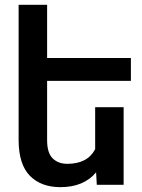

<svg xmlns="http://www.w3.org/2000/svg" viewBox="-20 -770 590 800"><path d="M176.3 -433.1V-186Q176.3 -132.8 199.5 -110.1Q222.7 -87.4 260.3 -87.4Q344.7 -87.4 376.5 -148.4V-323.2H495.1V0H383.3L380.4 -51.8Q328.6 9.8 231.9 9.8Q150.9 9.8 104.5 -37.6Q58.1 -85 57.6 -185.1V-750H176.3V-528.3H525.4V-433.1Z"/></svg>

Font: Mardoto Medium
Style: Regular
Weight: 500
Designer: Christian Robertson, Vahan Hovhannisyan
Foundry: Google
Version: Version 1.000